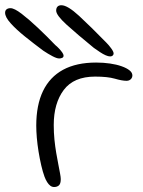

<svg xmlns="http://www.w3.org/2000/svg" viewBox="-108 -724 561 752"><path d="M104 8.5Q96 8.5 89.2 3.5Q82.5 -1.5 76.8 -10.5Q71 -19.5 66.5 -31.5Q59.5 -50.5 53.5 -76.5Q47.5 -102.5 43 -130.2Q38.5 -158 36.2 -184.5Q34 -211 34 -232Q34 -312.5 60.5 -367.5Q87 -422.5 139.2 -450.8Q191.5 -479 268.5 -479Q297.5 -479 323 -475.2Q348.5 -471.5 368.2 -464.5Q388 -457.5 399.2 -448.5Q410.5 -439.5 410.5 -428.5Q410.5 -422 407.2 -417.2Q404 -412.5 399 -410Q394 -407.5 388 -407.5Q370 -407.5 341.8 -415.8Q313.5 -424 264.5 -424Q181 -424 141.8 -371.8Q102.5 -319.5 102.5 -234.5Q102.5 -205 105.2 -177.5Q108 -150 112.2 -125.2Q116.5 -100.5 120.5 -80Q124.5 -59.5 127.2 -44.8Q130 -30 130 -22.5Q130 -4.5 122.8 2Q115.5 8.5 104 8.5ZM124 -495Q114.5 -495 97.8 -503.8Q81 -512.5 61.5 -525.5Q24.5 -553 -10 -580.8Q-44.5 -608.5 -66.2 -632.8Q-88 -657 -88 -674Q-88 -683 -82.2 -687.5Q-76.5 -692 -67 -692Q-52 -692 -23.2 -670Q5.5 -648 40.5 -615Q75.5 -582 108.5 -547.5Q115.5 -542 123 -534Q130.5 -526 135.8 -518.5Q141 -511 141 -506Q141 -500 135.8 -497.5Q130.5 -495 124 -495ZM323.5 -503Q316 -503 305.8 -507.5Q295.5 -512 283.8 -519.8Q272 -527.5 259.5 -536.5Q194 -590 153 -627.2Q112 -664.5 112 -682.5Q112 -692.5 117.2 -698Q122.5 -703.5 132.5 -703.5Q156.5 -703.5 201.8 -661.8Q247 -620 309 -556.5Q318.5 -547 327.8 -534.2Q337 -521.5 337 -514.5Q337 -509.5 333.2 -506.2Q329.5 -503 323.5 -503Z"/></svg>

Font: Gluten ExtraLight
Style: Regular
Weight: 250
Designer: Tyler Finck
Foundry: Etcetera Type Company
Version: Version 1.300